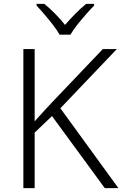

<svg xmlns="http://www.w3.org/2000/svg" viewBox="-20 -966 628 986"><path d="M588 0H518L247 -370L158 -285V0H100V-714H158V-343Q178 -366 200 -389.5Q222 -413 244 -437L508 -714H580L290 -410ZM286 -788Q274 -810 253 -837Q232 -864 209 -891Q186 -918 168 -937V-946H208Q235 -924 263.5 -895Q292 -866 314 -838Q338 -866 366.5 -895Q395 -924 422 -946H463V-937Q444 -918 420.5 -891Q397 -864 375.5 -837Q354 -810 342 -788Z"/></svg>

Font: BC Sans Light
Style: Regular
Weight: 300
Designer: Monotype Design Team
Foundry: Monotype Imaging Inc.
Version: Version 2.000;GOOG;noto-source:20170915:90ef993387c0